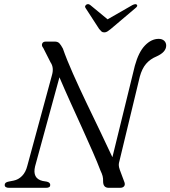

<svg xmlns="http://www.w3.org/2000/svg" viewBox="-20 -899 816 919"><path d="M148 -103Q134 -45 183.5 -33L204.5 -29.5Q220.5 -25.5 220.5 -13.5Q220.5 0 200.5 0H23.5Q2.5 0 2.5 -14Q2.5 -26.5 22 -30L45 -34.5Q68 -39 85.5 -56.8Q103 -74.5 110.5 -104.5L229 -540.5Q239 -576 222 -600.5L187 -669.5Q178 -680 181.8 -690Q185.5 -700 200 -700H241.5Q256.5 -700 264.2 -691.8Q272 -683.5 281 -666.5Q299.5 -613.5 329.5 -546Q359.5 -478.5 393.8 -406.8Q428 -335 460.8 -267.5Q493.5 -200 518 -146.5L625.5 -584.5Q643.5 -650 674 -681.5Q704.5 -713 739.5 -713Q756 -713 765.8 -704Q775.5 -695 775.5 -680.5Q775 -649.5 729.5 -629Q699 -616.5 679.2 -593.5Q659.5 -570.5 649 -531.5L552 -129.5Q548.5 -118.5 548.5 -109.2Q548.5 -100 553.5 -86L574 -31Q580.5 -16.5 574.5 -8.2Q568.5 0 554.5 0H500.5Q473.5 0 473.5 -31Q474 -45 471.2 -56Q468.5 -67 460.5 -83.5Q447 -119.5 424.2 -171.5Q401.5 -223.5 373.8 -284.5Q346 -345.5 317.5 -408.5Q289 -471.5 264.5 -529ZM510.5 -760.5Q501 -753 494.2 -748.5Q487.5 -744 479 -744Q470.5 -744 465.5 -748.5Q460.5 -753 454.5 -760.5L390 -860Q386 -865 387.8 -869.8Q389.5 -874.5 393.5 -877Q402.5 -882.5 412.5 -874.5L495 -806.5L613.5 -874.5Q628.5 -882 634.5 -877Q641.5 -870.5 628 -860Z"/></svg>

Font: Fraunces 9pt Light
Style: Italic
Weight: 300
Italic angle: -16°
Version: Version 1.000;[0bf87f6ff]